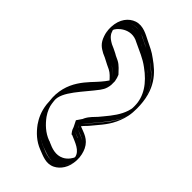

<svg xmlns="http://www.w3.org/2000/svg" viewBox="-32 -700 836 836"><g transform="rotate(-45 385.5 -282.5)"><path d="M242 -243C243 -243 244 -243 245 -244C266 -234 281 -219 297 -205L315 -190C347 -164 377 -138 421 -124L439 -120C448 -118 460 -117 473 -117C564 -117 616 -164 655 -219C680 -252 690 -282 709 -320C748 -389 687 -468 612 -443C586 -434 573 -418 560 -395L552 -377C546 -367 543 -358 537 -348L528 -329C520 -312 503 -299 491 -287C488 -286 484 -285 481 -284H470C469 -284 467 -284 466 -285C464 -285 462 -287 460 -288L448 -296C392 -338 331 -424 232 -410L216 -408C186 -404 160 -393 139 -378C109 -356 83 -328 69 -291C59 -260 39 -228 58 -190C75 -156 121 -127 170 -151C195 -163 204 -181 215 -206C215 -207 215 -208 216 -209C219 -216 223 -225 227 -234V-235C232 -239 236 -241 242 -243ZM212 -242V-237C199 -207 191 -179 163 -165C123 -145 86 -168 72 -197C59 -224 68 -253 80 -278C83 -282 83 -286 83 -287C96 -321 120 -346 148 -366C168 -380 191 -390 218 -393L234 -395C311 -406 364 -345 414 -304C423 -297 430 -291 439 -284L452 -275C455 -273 458 -271 465 -269H482C488 -270 494 -272 499 -274C511 -286 530 -300 541 -322L550 -341C558 -354 560 -361 565 -370L573 -388C586 -410 596 -422 617 -429C659 -443 693 -416 703 -386C715 -351 692 -323 682 -297C641 -216 590 -132 473 -132C460 -132 450 -133 442 -135L425 -139C384 -152 357 -174 325 -201L307 -216C294 -227 280 -243 259 -253C254 -256 250 -258 246 -261C243 -260 240 -259 238 -258C225 -255 220 -248 212 -242ZM246 -261C250 -258 254 -256 259 -253C280 -243 294 -227 307 -216L325 -201C357 -174 384 -152 425 -139L442 -135C450 -133 460 -132 473 -132C558 -132 605 -175 643 -228C666 -259 677 -288 696 -327C727 -381 684 -451 617 -429C596 -422 586 -410 573 -388L565 -370C560 -361 558 -354 550 -341L541 -322C530 -300 511 -286 499 -274C494 -272 488 -270 482 -269H470C462 -269 455 -274 452 -275L439 -284C430 -291 423 -297 414 -304C364 -345 311 -406 234 -395L218 -393C191 -390 168 -380 148 -366C120 -346 96 -321 83 -287C83 -286 83 -282 80 -278C68 -253 59 -224 72 -197C86 -168 123 -145 163 -165C183 -175 191 -187 201 -210C201 -210 197 -205 202 -215C205 -221 208 -229 212 -237V-242C222 -249 233 -255 246 -261ZM227 -235V-234C215 -205 204 -168 169 -151C120 -127 75 -156 58 -190C41 -224 54 -258 66 -284C80 -325 108 -355 139 -378C160 -393 186 -404 216 -408L232 -410C318 -422 376 -355 423 -316C432 -309 439 -303 448 -296L460 -288C462 -287 465 -284 470 -284H481C484 -285 486 -285 491 -287C503 -299 519 -312 528 -329L537 -348C544 -359 546 -366 552 -377L560 -395C573 -418 586 -434 612 -443C663 -460 705 -427 717 -391C732 -347 704 -313 696 -291C654 -206 599 -117 473 -117C460 -117 448 -118 439 -120L421 -124C376 -138 347 -162 315 -189L297 -204C280 -218 266 -234 245 -244C238 -240 233 -240 227 -235ZM133 -158C126 -159 103 -173 93 -194C78 -224 89 -255 101 -281C103 -284 104 -287 104 -289C117 -324 142 -350 169 -370C189 -384 210 -392 226 -394L242 -396C293 -403 360 -331 418 -288L432 -279C439 -275 455 -269 470 -269H489C501 -271 511 -274 520 -278C532 -290 552 -305 562 -326L571 -345C578 -356 581 -365 586 -374L594 -392C609 -419 620 -427 640 -433C655 -431 708 -381 675 -323C656 -284 646 -255 622 -223C581 -166 532 -132 473 -132C464 -132 458 -132 455 -133L440 -137C406 -148 377 -170 346 -196L328 -211C315 -222 303 -238 279 -250C277 -251 275 -251 274 -252L249 -269L221 -255C202 -249 201 -245 192 -239V-235C178 -203 166 -164 133 -158ZM246 -235C257 -227 265 -217 275 -209L293 -194C325 -167 354 -142 406 -126L426 -121C441 -118 456 -117 473 -117C590 -117 640 -172 676 -223C695 -248 702 -266 716 -294C727 -317 749 -351 737 -388C726 -420 695 -446 645 -448C626 -449 609 -446 595 -441C562 -430 551 -413 539 -391L531 -373C525 -363 523 -356 516 -344L507 -325C499 -309 486 -298 475 -288C464 -295 456 -302 445 -311C405 -344 344 -425 224 -409L208 -408C167 -403 140 -389 118 -374C88 -352 63 -325 49 -289C38 -260 21 -228 38 -194C51 -168 82 -144 129 -143C153 -142 174 -148 189 -155C228 -174 234 -206 246 -235Z"/></g></svg>

Font: Blanket
Style: Black
Weight: 900
Foundry: Cannot Into Space Fonts
Version: Version 0.9